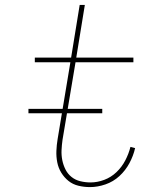

<svg xmlns="http://www.w3.org/2000/svg" viewBox="-20 -755 640 783"><path d="M347 8Q323 8 300 2.5Q277 -3 259.5 -17Q242 -31 230 -50.5Q218 -70 213.5 -93Q209 -116 210 -140Q211 -164 215 -188L267 -501H122V-520H270L305 -735H326L291 -520H524V-501H288L235 -185Q232 -164 231 -143Q230 -122 234 -102Q238 -82 247 -64Q256 -46 271.5 -33.5Q287 -21 307.5 -16Q328 -11 349 -11Q377 -11 405 -21.5Q433 -32 455 -53Q477 -74 491 -101Q505 -128 512 -156L531 -151Q524 -120 508 -90Q492 -60 467 -37Q442 -14 410 -3Q378 8 347 8ZM96 -293V-311H397V-293Z"/></svg>

Font: Iosevka Thin Extended
Style: Italic
Weight: 100
Width: 7
Italic angle: -9°
Monospace: yes
Designer: Belleve Invis
Foundry: Belleve Invis
Version: Version 32.5.0; ttfautohint (v1.8.4)